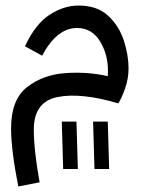

<svg xmlns="http://www.w3.org/2000/svg" viewBox="-20 -402 524 693"><path d="M46 271 123 256Q113 201 107.5 152Q102 103 102 66Q102 -34 186.5 -51.5Q271 -69 407 -29Q418 -45 431 -81.5Q444 -118 444 -155Q444 -203 427 -255.5Q410 -308 370.5 -345Q331 -382 263 -382Q211 -382 159.5 -349Q108 -316 70 -235L132 -201Q185 -301 258 -301Q314 -301 344 -248Q374 -195 369 -127Q296 -144 215 -138Q134 -132 77 -87Q20 -42 20 61Q20 139 46 271ZM321 208 316 37H369L374 208ZM208 208 203 37H256L261 208Z"/></svg>

Font: Noto Sans Arabic UI
Style: Regular
Weight: 400
Designer: Nadine Chahine - Monotype Design Team
Foundry: Monotype Imaging Inc.
Version: Version 1.900